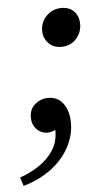

<svg xmlns="http://www.w3.org/2000/svg" viewBox="-72 -515 419 734"><g transform="rotate(-5 137.5 -148.5)"><path d="M111 -143Q149 -143 169.5 -114Q190 -85 190 -40Q190 6 167 50.5Q144 95 99 130Q54 165 -11 184L-22 151Q19 137 53 114Q87 91 107.5 59Q128 27 128 -13V-19Q113 -11 98 -11Q73 -11 56 -29Q39 -47 39 -74Q39 -106 61 -124.5Q83 -143 111 -143ZM179 -333Q148 -333 129.5 -353Q111 -373 111 -401Q111 -434 134.5 -457.5Q158 -481 192 -481Q223 -481 240.5 -462Q258 -443 258 -414Q258 -381 236 -357Q214 -333 179 -333Z"/></g></svg>

Font: Tiro Telugu
Style: Italic
Weight: 400
Italic angle: -11°
Designer: Telugu: John Hudson & Fiona Ross, assisted by Kaja Sojewska. Latin: John Hudson with Paul Hanslow, assisted by Kaja Soje
Foundry: Tiro Typeworks Ltd.
Version: Version 1.52